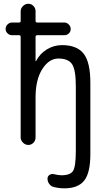

<svg xmlns="http://www.w3.org/2000/svg" viewBox="-20 -770 540 1020"><path d="M43.9 -583Q30.3 -583 20 -592.8Q9.8 -602.5 9.8 -616.2Q9.8 -629.9 20 -640.1Q30.3 -650.4 43.9 -650.4H81.1Q89.8 -650.4 89.8 -658.2V-710Q89.8 -725.6 102.1 -737.8Q114.3 -750 130.4 -750Q146.5 -750 157.7 -738.3Q168.9 -726.6 168.9 -710V-658.2Q168.9 -650.4 177.7 -650.4H322.3Q335 -650.4 345.2 -640.1Q355.5 -629.9 355.5 -615.7Q355.5 -601.6 345.7 -592.3Q335.9 -583 322.3 -583H177.7Q168.9 -583 168.9 -574.2V-446.3Q168.9 -445.3 169.9 -445.3Q171.9 -445.3 171.9 -446.3Q191.4 -484.4 228.5 -507.3Q265.6 -530.3 309.6 -530.3Q388.7 -530.3 424.3 -484.9Q460 -439.5 460 -330.1V49.8Q460 148.4 427.2 189.5Q394.5 230.5 322.3 230.5Q293.9 230.5 266.6 223.6Q252 220.7 242.2 208Q232.4 195.3 232.4 178.7Q232.4 166 243.2 159.2Q253.9 152.3 266.6 155.3Q290 161.1 306.6 161.1Q353.5 161.1 368.2 137.7Q382.8 114.3 382.8 30.3V-311.5Q382.8 -399.4 362.8 -429.2Q342.8 -459 290 -459Q240.2 -459 204.6 -402.8Q168.9 -346.7 168.9 -252V-40Q168.9 -23.4 157.7 -11.7Q146.5 0 130.4 0Q114.3 0 102.1 -12.2Q89.8 -24.4 89.8 -40V-574.2Q89.8 -583 81.1 -583Z"/></svg>

Font: Rounded Mgen+ 1m regular
Style: Regular
Weight: 400
Designer: [Source Han Sans]
Ryoko NISHIZUKA  (kana & ideographs); Paul D. Hunt (Latin, Greek & Cyrillic); Wenlong ZHANG  (bopomofo
Version: Version 1.059.20150602